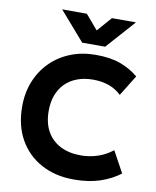

<svg xmlns="http://www.w3.org/2000/svg" viewBox="-101 -1017 899 1107"><g transform="rotate(10 349.0 -463.0)"><path d="M407.5 15Q299 15 216.5 -29.8Q134 -74.5 88 -156.2Q42 -238 42 -348.5Q42 -429 69 -496Q96 -563 145.5 -612.2Q195 -661.5 262.2 -688.2Q329.5 -715 409.5 -715Q494.5 -715 553.5 -693.5Q612.5 -672 659.5 -633L584.5 -511.5Q554 -541.5 512.2 -556.5Q470.5 -571.5 419.5 -571.5Q367.5 -571.5 326.2 -556Q285 -540.5 256.2 -511.8Q227.5 -483 212.2 -442.2Q197 -401.5 197 -350.5Q197 -280.5 224.2 -231.2Q251.5 -182 302.2 -155.5Q353 -129 423.5 -129Q472.5 -129 519.8 -144Q567 -159 609 -192L677 -67.5Q627.5 -29.5 561 -7.2Q494.5 15 407.5 15ZM319 -770.5 172 -939.5H316.5L389 -854.5L463.5 -939.5H604L453.5 -770.5Z"/></g></svg>

Font: Geologica SemiBold
Style: Regular
Weight: 600
Designer: Sindre Bremnes, Frode Helland
Foundry: Monokrom Skriftforlag AS
Version: Version 1.010;gftools[0.9.28]